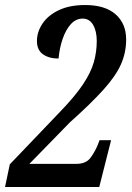

<svg xmlns="http://www.w3.org/2000/svg" viewBox="-27 -744 524 764"><path d="M-7 0 12 -90 209 -296Q271 -360 303 -408Q335 -456 346.5 -497Q358 -538 358 -581Q358 -620 343.5 -645Q329 -670 302 -670Q275 -670 255 -648Q235 -626 222.5 -590Q210 -554 206 -511Q168 -511 144 -528Q120 -545 120 -581Q120 -617 142 -650Q164 -683 207 -703.5Q250 -724 312 -724Q391 -724 433 -687Q475 -650 475 -587Q475 -535 454.5 -488.5Q434 -442 385 -387.5Q336 -333 251 -257L90 -92H277Q315 -92 333 -116Q351 -140 363 -170L369 -186H415L368 0Z"/></svg>

Font: Noto Serif ExtraCondensed SemiBold
Style: Italic
Weight: 600
Width: 2
Italic angle: -12°
Designer: Monotype Design Team
Foundry: Monotype Imaging Inc.
Version: Version 2.013